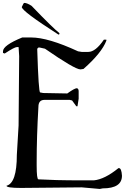

<svg xmlns="http://www.w3.org/2000/svg" viewBox="-20 -1250 849 1286"><path d="M128.9 -999Q0 -946.3 0 -906.2V-895.5L11.7 -891.6Q77.1 -934.6 92.8 -934.6H104.5L108.4 -874L104.5 -409.2L92.8 -212.9Q92.8 -23.4 23.4 -5.9Q23.4 8.8 121.1 8.8L527.3 4.9L648.4 15.6L668 11.7Q796.9 11.7 796.9 -73.2Q793.9 -124 776.4 -124H773.4Q680.7 -48.8 608.4 -42H523.4Q435.5 -42 358.4 -43.9Q291 -45.9 237.3 -48.8Q225.6 -48.8 225.6 -141.6V-163.1Q225.6 -336.9 237.3 -534.2Q237.3 -581.1 278.3 -581.1H446.3L462.9 -577.1L491.2 -538.1H499L506.8 -588.9V-638.7Q506.8 -656.2 495.1 -659.2Q479.5 -659.2 430.7 -624L269.5 -627L249 -630.9Q238.3 -630.9 229.5 -917V-923.8L237.3 -931.6H246.1L281.2 -923.8Q481.4 -785.2 518.6 -785.2L539.1 -788.1Q661.1 -895.5 692.4 -977.5V-984.4H675.8Q620.1 -902.3 571.3 -902.3H527.3L502.9 -906.2Q302.7 -999 188.5 -999ZM142.6 -1230.5Q137.7 -1230.5 126 -1203.1Q126 -1175.8 371.1 -1018.6H374L377.9 -1021.5V-1028.3Q337.9 -1058.6 191.4 -1210.9Q161.1 -1230.5 142.6 -1230.5Z"/></svg>

Font: Elementary Gothic 
Style: Regular
Weight: 400
Designer: Bill Roach / W.K. Roach
Version: Version 1.00 April 18, 2012, initial release